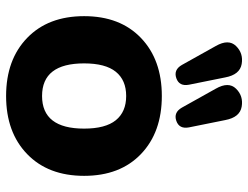

<svg xmlns="http://www.w3.org/2000/svg" viewBox="-112 -694 814 630"><g transform="rotate(90 295.0 -379.0)"><path d="M295 8Q176 8 104.5 -61Q33 -130 33 -248Q33 -366 104.5 -434.5Q176 -503 295 -503Q414 -503 485.5 -434.5Q557 -366 557 -248Q557 -130 485.5 -61Q414 8 295 8ZM295 -110Q402 -110 402 -248Q402 -318 374.5 -352Q347 -386 295 -386Q243 -386 215.5 -352Q188 -318 188 -248Q188 -110 295 -110ZM333 -569 271 -680Q247 -722 271 -746.5Q295 -771 330 -765Q365 -759 374 -711L398 -592Q404 -560 376.5 -550.5Q349 -541 333 -569ZM193 -569 131 -680Q107 -722 131 -746.5Q155 -771 190 -765Q225 -759 234 -711L258 -592Q264 -560 236.5 -550.5Q209 -541 193 -569Z"/></g></svg>

Font: Nunito VF Beta Light
Style: Regular
Weight: 300
Designer: Vernon Adams
Foundry: newtypography
Version: Version 3.001